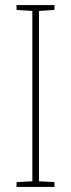

<svg xmlns="http://www.w3.org/2000/svg" viewBox="-20 -734 278 754"><path d="M194 0V-19L133 -22V-691L194 -695V-714H45V-695L107 -691V-22L45 -19V0Z"/></svg>

Font: Noto Sans Thai Cond Thin
Style: Regular
Weight: 100
Width: 3
Designer: Monotype Design Team
Foundry: Monotype Imaging Inc.
Version: Version 2.002